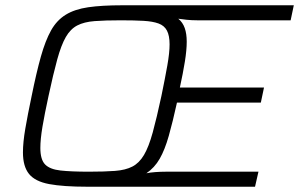

<svg xmlns="http://www.w3.org/2000/svg" viewBox="-20 -708 1134 728"><path d="M311 0Q220 0 166.5 -10Q113 -20 90 -48.5Q67 -77 67 -130Q67 -168 76 -220.5Q85 -273 100 -344Q118 -433 135 -493.5Q152 -554 173.5 -592.5Q195 -631 229 -652Q263 -673 314.5 -680.5Q366 -688 444 -688H1094L1082 -631H728Q707 -631 688 -633Q669 -635 656 -637Q673 -623 680.5 -601.5Q688 -580 688 -550Q688 -518 681 -474.5Q674 -431 662 -376H981L969 -319H651Q635 -246 620 -193Q605 -140 585.5 -106Q566 -72 535 -51Q549 -54 569 -55.5Q589 -57 609 -57H960L947 0ZM317 -57Q376 -57 416 -60Q456 -63 482 -76.5Q508 -90 526 -120.5Q544 -151 559 -205.5Q574 -260 592 -344Q606 -412 614.5 -460Q623 -508 623 -540Q623 -573 613 -592Q603 -611 581 -619Q559 -627 524 -629Q489 -631 438 -631Q379 -631 339 -628Q299 -625 273 -611.5Q247 -598 229.5 -567.5Q212 -537 197 -482.5Q182 -428 164 -344Q149 -275 141 -227.5Q133 -180 133 -147Q133 -103 151 -84.5Q169 -66 209.5 -61.5Q250 -57 317 -57Z"/></svg>

Font: Saira Thin Light
Style: Italic
Weight: 300
Italic angle: -12°
Version: Version 1.101